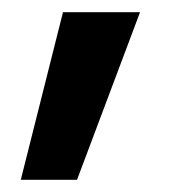

<svg xmlns="http://www.w3.org/2000/svg" viewBox="-20 -125 290 314"><path d="M14 169 83 -105H209L106 169Z"/></svg>

Font: Red Hat Text SemiBold
Style: Regular
Weight: 600
Designer: Pentagram, MCKL
Foundry: MCKL
Version: Version 1.030